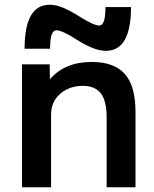

<svg xmlns="http://www.w3.org/2000/svg" viewBox="-20 -792 652 812"><path d="M73 0V-520H190L191 -459H193Q224 -494 267.5 -512Q311 -530 368 -530Q463 -530 508 -479Q553 -428 553 -320V0H431V-297Q431 -365 406.5 -397Q382 -429 330 -429Q291 -429 260.5 -413Q230 -397 213 -370.5Q196 -344 196 -308V0ZM428 -577Q402 -577 371.5 -589Q341 -601 300 -627Q274 -644 252 -654Q230 -664 219 -664Q205 -664 198.5 -645.5Q192 -627 192 -586H84Q84 -772 190 -772Q216 -772 246.5 -759.5Q277 -747 318 -721Q345 -704 366.5 -694Q388 -684 399 -684Q413 -684 419.5 -703Q426 -722 426 -762H534Q534 -577 428 -577Z"/></svg>

Font: M PLUS 1 Thin SemiBold
Style: Regular
Weight: 600
Version: Version 1.001